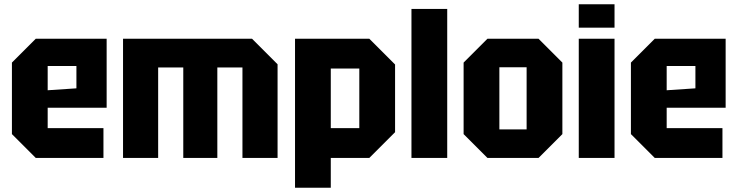

<svg xmlns="http://www.w3.org/2000/svg" viewBox="-20 -742 3465 902"><path d="M36 -112V-448L148 -560H481V-236H204V-140H466V0H148ZM204 -318 339 -327V-432H204Z M558 -560H1164L1284 -440V0H1119V-425H1001V0H841V-425H723V0H558Z M1366 140V-560H1715L1836 -439V-121L1715 0H1534V140ZM1668 -420H1534V-140H1668Z M1913 0V-700H2081V0Z M2158 -112V-448L2270 -560H2510L2622 -448V-112L2510 0H2270ZM2326 -134H2454V-426H2326Z M2699 0V-560H2867V0ZM2699 -612V-722H2867V-612Z M2944 -112V-448L3056 -560H3389V-236H3112V-140H3374V0H3056ZM3112 -318 3247 -327V-432H3112Z"/></svg>

Font: Tektur SemiCondensed
Style: Bold
Weight: 700
Width: 4
Designer: Adam Jagosz
Foundry: Adam Jagosz
Version: Version 1.005;gftools[0.9.30]